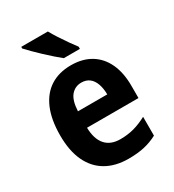

<svg xmlns="http://www.w3.org/2000/svg" viewBox="-186 -872 896 989"><g transform="rotate(-30 262.0 -378.0)"><path d="M268.6 -556.2Q337.4 -556.2 386 -526.6Q434.6 -497.1 460.4 -441.7Q486.3 -386.2 486.3 -308.6V-235.8H180.2Q181.6 -168.5 212.2 -133.5Q242.7 -98.6 300.3 -98.6Q343.8 -98.6 380.9 -108.6Q418 -118.7 458.5 -140.1V-28.3Q421.9 -8.8 381.3 0.5Q340.8 9.8 287.6 9.8Q209 9.8 153.8 -22.5Q98.6 -54.7 69.6 -116.9Q40.5 -179.2 40.5 -269.5Q40.5 -363.8 67.9 -427.5Q95.2 -491.2 146.2 -523.7Q197.3 -556.2 268.6 -556.2ZM270.5 -452.1Q232.9 -452.1 209 -423.8Q185.1 -395.5 182.1 -332.5H356.4Q356 -368.7 346.4 -395.5Q336.9 -422.4 317.9 -437.3Q298.8 -452.1 270.5 -452.1ZM253.4 -766.1Q265.1 -744.6 283.2 -716.6Q301.3 -688.5 319.8 -662.4Q338.4 -636.2 351.6 -619.1V-606H255.9Q239.7 -618.7 217.5 -638.2Q195.3 -657.7 171.6 -679.9Q147.9 -702.1 127.7 -722.4Q107.4 -742.7 95.2 -756.3V-766.1Z"/></g></svg>

Font: Open Sans SemiCondensed
Style: Bold
Weight: 700
Width: 4
Designer: Monotype Design Team
Foundry: Monotype Imaging Inc.
Version: Version 3.003